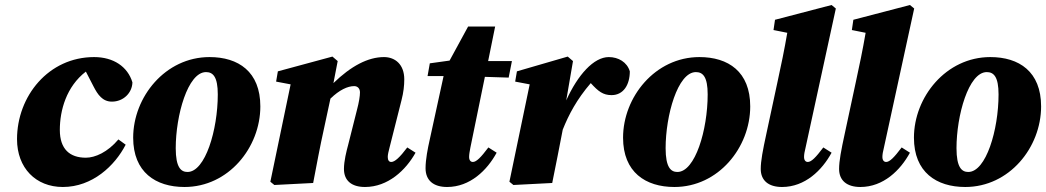

<svg xmlns="http://www.w3.org/2000/svg" viewBox="-20 -731 4179 767"><path d="M231 16C349 16 439 -69 482 -153L453 -174C410 -123 360 -101 323 -101C259 -101 219 -135 219 -212C219 -290 245 -385 323 -445L354 -385C370 -354 389 -325 427 -325C473 -325 508 -360 509 -402C490 -465 433 -503 356 -503C174 -503 48 -347 48 -175C48 -60 123 16 231 16Z M717 16C893 16 1020 -142 1020 -306C1020 -445 932 -503 817 -503C640 -503 512 -343 512 -181C512 -43 602 16 717 16ZM729 -44C703 -44 682 -62 682 -139C682 -269 730 -443 803 -443C831 -443 850 -424 850 -354C850 -212 800 -44 729 -44Z M1231 0C1245 -73 1258 -144 1274 -216L1300 -337C1336 -372 1369 -387 1395 -387C1408 -387 1418 -378 1418 -362C1418 -347 1414 -322 1406 -292L1371 -153C1364 -127 1354 -88 1354 -56C1354 -10 1384 16 1438 16C1530 16 1601 -51 1640 -121L1607 -142C1577 -102 1557 -84 1543 -84C1534 -84 1529 -91 1529 -104C1529 -114 1532 -125 1536 -141L1584 -331C1592 -362 1595 -389 1595 -414C1595 -474 1558 -503 1514 -503C1450 -503 1382 -467 1312 -399L1329 -487L1308 -505L1090 -446L1083 -405L1141 -394L1060 -5L1076 8Z M1696 -170C1689 -139 1680 -94 1680 -59C1680 -10 1712 16 1766 16C1858 16 1926 -51 1964 -121L1931 -142C1901 -102 1883 -84 1869 -84C1860 -84 1854 -91 1854 -104C1854 -114 1856 -125 1859 -141L1917 -424L2012 -421L2025 -487H1930L1958 -625H1850L1776 -489L1697 -478L1688 -427H1752Z M2015 -5 2031 8 2186 0C2200 -72 2215 -142 2228 -213C2252 -273 2284 -334 2340 -399C2370 -366 2389 -351 2423 -351C2471 -351 2496 -393 2496 -446C2485 -483 2450 -503 2412 -503C2352 -503 2288 -432 2242 -330L2269 -487L2248 -505L2045 -446L2038 -405L2096 -394Z M2674 16C2850 16 2977 -142 2977 -306C2977 -445 2889 -503 2774 -503C2597 -503 2469 -343 2469 -181C2469 -43 2559 16 2674 16ZM2686 -44C2660 -44 2639 -62 2639 -139C2639 -269 2687 -443 2760 -443C2788 -443 2807 -424 2807 -354C2807 -212 2757 -44 2686 -44Z M3104 16C3196 16 3264 -51 3302 -121L3269 -142C3239 -102 3221 -84 3207 -84C3198 -84 3192 -91 3192 -104C3192 -114 3194 -125 3198 -141L3319 -697L3302 -711L3076 -652L3070 -611L3125 -600C3114 -535 3100 -468 3086 -404L3042 -199C3027 -130 3019 -88 3019 -56C3019 -10 3050 16 3104 16Z M3417 16C3509 16 3577 -51 3615 -121L3582 -142C3552 -102 3534 -84 3520 -84C3511 -84 3505 -91 3505 -104C3505 -114 3507 -125 3511 -141L3632 -697L3615 -711L3389 -652L3383 -611L3438 -600C3427 -535 3413 -468 3399 -404L3355 -199C3340 -130 3332 -88 3332 -56C3332 -10 3363 16 3417 16Z M3836 16C4012 16 4139 -142 4139 -306C4139 -445 4051 -503 3936 -503C3759 -503 3631 -343 3631 -181C3631 -43 3721 16 3836 16ZM3848 -44C3822 -44 3801 -62 3801 -139C3801 -269 3849 -443 3922 -443C3950 -443 3969 -424 3969 -354C3969 -212 3919 -44 3848 -44Z"/></svg>

Font: Source Serif Pro Black
Style: Italic
Weight: 900
Italic angle: -12°
Designer: Frank Grießhammer
Foundry: Adobe Systems Incorporated
Version: Version 3.001;hotconv 1.0.111;makeotfexe 2.5.65597